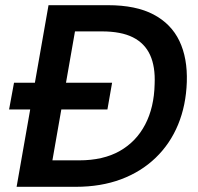

<svg xmlns="http://www.w3.org/2000/svg" viewBox="-20 -720 765 740"><path d="M15 -298 34 -401H412L394 -298ZM44 0 167 -700H396Q504 -700 572 -664Q640 -628 671.5 -562Q703 -496 700 -404Q697 -314 666.5 -240Q636 -166 580 -112Q524 -58 446.5 -29Q369 0 272 0ZM182 -102H285Q378 -102 441.5 -138Q505 -174 539.5 -240Q574 -306 576 -396Q579 -463 558.5 -508Q538 -553 492.5 -576Q447 -599 372 -599H269Z"/></svg>

Font: DM Sans 17pt SemiBold
Style: Italic
Weight: 600
Italic angle: -10°
Version: Version 4.004;gftools[0.9.30]